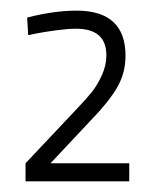

<svg xmlns="http://www.w3.org/2000/svg" viewBox="-20 -819 305 361"><path d="M223 -478H28V-512L126 -616Q144 -635 153.5 -647Q163 -659 171.5 -677.5Q180 -696 180 -715Q180 -765 123 -765Q108 -765 85.5 -762Q63 -759 48 -756L33 -753L31 -786Q82 -799 124 -799Q216 -799 216 -714Q216 -682 200.5 -655Q185 -628 151 -593L75 -512H223Z"/></svg>

Font: TypoPRO Titillium Maps
Style: 1 wt
Weight: 100
Designer: Campivisivi
Foundry: Accademia di Belle Arti di Urbino and students of MA course of Visual design
Version: Version 001.001